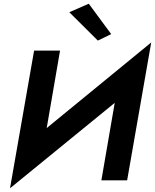

<svg xmlns="http://www.w3.org/2000/svg" viewBox="-20 -973 836 1036"><path d="M354 -907 459 -953 580 -789 508 -754ZM304 -700 232 -282 796 -744 666 0H527L599 -418L34 43L164 -700Z"/></svg>

Font: Jost* 600 Semi
Style: Italic
Weight: 600
Italic angle: -10°
Version: Version 3.500